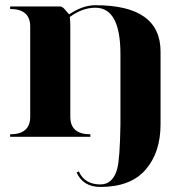

<svg xmlns="http://www.w3.org/2000/svg" viewBox="-20 -533 689 748"><path d="M605.5 -48.8Q605.5 60.5 547.4 127.9Q489.3 195.3 371.1 195.3Q303.7 195.3 278.3 138.7L287.1 134.8Q309.6 185.5 371.1 185.5Q419.9 185.5 436.5 125Q447.3 85 449.2 -48.8V-322.3Q449.2 -502.9 351.6 -502.9Q300.8 -502.9 252 -466.8Q253.9 -449.2 253.9 -429.7V-78.1Q253.9 -9.8 332 -9.8V0H19.5V-9.8Q97.7 -9.8 97.7 -78.1V-429.7Q97.7 -498 19.5 -498V-507.8H214.8Q223.6 -507.8 235.8 -492.7Q248 -477.5 250 -477.5Q302.7 -512.7 351.6 -512.7Q605.5 -512.7 605.5 -332Z"/></svg>

Font: spinwerad
Style: Bold
Weight: 700
Width: 7
Version: Version 0.3